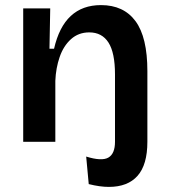

<svg xmlns="http://www.w3.org/2000/svg" viewBox="-20 -556 661 753"><path d="M71 0V-523H177L174 -365H192Q231 -536 376 -536Q465 -536 511.5 -473Q558 -410 558 -277V0Q558 90 519.5 133.5Q481 177 407 177Q372 177 328 166L318 58Q379 77 405 62Q431 47 431 0V-264Q431 -349 405.5 -389Q380 -429 330 -429Q288 -429 258.5 -402.5Q229 -376 214 -332.5Q199 -289 197 -239V0Z"/></svg>

Font: Bricolage Grotesque 12pt SemiBold
Style: Regular
Weight: 600
Designer: Mathieu Triay
Foundry: Atelier Triay
Version: Version 1.001; ttfautohint (v1.8.4.7-5d5b);gftools[0.9.33.de